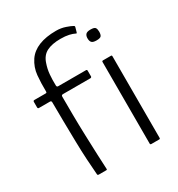

<svg xmlns="http://www.w3.org/2000/svg" viewBox="-170 -824 871 938"><g transform="rotate(-30 265.5 -355.5)"><path d="M107 -5Q104 -42 101 -91Q98 -140 97 -195.5Q96 -251 95 -308Q94 -365 94 -418Q94 -427 86 -427H24Q20 -427 18.5 -429Q17 -431 17 -433V-465Q17 -468 18.5 -470Q20 -472 24 -472H86Q91 -472 92.5 -473.5Q94 -475 94 -481Q93 -527 97 -569.5Q101 -612 125 -648Q147 -680 187 -696Q227 -712 284 -712Q312 -712 336.5 -703.5Q361 -695 369 -690Q374 -688 375 -685.5Q376 -683 375 -680L368 -655Q367 -652 365.5 -651Q364 -650 361 -652Q350 -658 330.5 -662.5Q311 -667 283 -667Q235 -667 205.5 -652Q176 -637 164 -600Q154 -572 151.5 -542Q149 -512 150 -481Q150 -477 152 -474.5Q154 -472 158 -472H315Q318 -472 319.5 -470.5Q321 -469 321 -465V-433Q321 -431 319 -429Q317 -427 314 -427H159Q155 -427 152.5 -425Q150 -423 150 -418Q150 -373 150.5 -316Q151 -259 153 -200Q155 -141 157 -90.5Q159 -40 161 -5Q161 -2 160.5 -0.5Q160 1 157 1H113Q111 1 109 -0.5Q107 -2 107 -5ZM465 -603Q465 -587 459.5 -579.5Q454 -572 433 -572Q413 -572 406 -579.5Q399 -587 399 -603Q399 -617 406 -625Q413 -633 433 -633Q455 -633 460 -625Q465 -617 465 -603ZM461 -6Q461 0 456 0H411Q405 0 405 -6V-466Q405 -472 411 -472H456Q461 -472 461 -466Z"/></g></svg>

Font: Glory Light
Style: Regular
Weight: 300
Version: Version 1.011